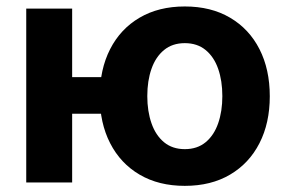

<svg xmlns="http://www.w3.org/2000/svg" viewBox="-20 -573 907 603"><path d="M62.4 0V-545.9H206.6V0ZM166.2 -215.7V-330.8H338V-215.7ZM560.4 10.7Q478.3 10.7 418.3 -24.6Q358.3 -59.9 325.9 -123.3Q293.4 -186.6 293.4 -270.6Q293.4 -355.2 325.9 -418.7Q358.3 -482.2 418.3 -517.4Q478.3 -552.7 560.4 -552.7Q642.8 -552.7 702.6 -517.4Q762.5 -482.2 794.9 -418.7Q827.3 -355.2 827.3 -270.6Q827.3 -186.6 794.9 -123.3Q762.5 -59.9 702.6 -24.6Q642.8 10.7 560.4 10.7ZM560.4 -104.6Q599.5 -104.6 625.8 -126.3Q652.1 -148.1 665.2 -185.8Q678.3 -223.5 678.3 -271.1Q678.3 -319.2 665.2 -356.8Q652.1 -394.3 625.8 -415.9Q599.5 -437.5 560.4 -437.5Q521.5 -437.5 495.2 -415.9Q468.9 -394.3 455.8 -356.9Q442.6 -319.5 442.6 -271.1Q442.6 -223.5 455.8 -185.8Q468.9 -148.1 495.2 -126.3Q521.5 -104.6 560.4 -104.6Z"/></svg>

Font: Inter Variable LoSnoCo
Style: Regular
Weight: 400
Designer: Rasmus Andersson
Foundry: rsms
Version: Version 4.000;git-a52131595; featfreeze: case,dlig,ss01,ss02